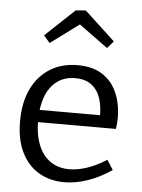

<svg xmlns="http://www.w3.org/2000/svg" viewBox="-56 -837 659 890"><g transform="rotate(5 274.0 -392.0)"><path d="M276 9Q209 9 157.5 -21.5Q106 -52 77 -111Q48 -170 48 -255Q48 -342 78 -405Q108 -468 163 -502.5Q218 -537 292 -537Q362 -537 407.5 -507.5Q453 -478 475.5 -426Q498 -374 498 -307Q498 -296 497 -285Q496 -274 494 -258H109V-315H424L415 -309Q416 -354 404 -392Q392 -430 363 -453Q334 -476 286 -476Q235 -476 200 -449Q165 -422 148 -375Q131 -328 131 -266Q131 -200 150 -152.5Q169 -105 205.5 -79Q242 -53 295 -53Q332 -53 376 -67.5Q420 -82 467 -112L496 -67Q440 -29 384 -10Q328 9 276 9ZM153 -628 124 -661 260 -789 307 -793 449 -661 420 -628 258 -746 311 -745Z"/></g></svg>

Font: Pack4
Style: Regular
Weight: 400
Version: Version 2.002